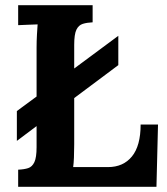

<svg xmlns="http://www.w3.org/2000/svg" viewBox="-20 -720 645 740"><path d="M50 0V-66Q73 -67 88.5 -72Q104 -77 112.5 -95Q121 -113 121 -153V-234L45 -177V-292L121 -348V-536Q121 -563 122.5 -588Q124 -613 125 -626Q109 -625 85 -624.5Q61 -624 50 -623V-700H337V-634Q315 -633 299 -628Q283 -623 274.5 -605.5Q266 -588 266 -547V-456L436 -582V-469L266 -342V-164Q266 -137 265 -113Q264 -89 262 -76H396Q455 -76 488.5 -117Q522 -158 522 -240H589L583 0Z"/></svg>

Font: Lora
Style: Bold
Weight: 700
Designer: Olga Karpushina, Alexei Vanyashin (Cyrillic)
Foundry: Cyreal
Version: Version 3.006; ttfautohint (v1.8.4.7-5d5b);gftools[0.9.30]